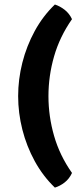

<svg xmlns="http://www.w3.org/2000/svg" viewBox="-20 -701 349 852"><path d="M223.5 131.5Q170.5 80.5 134.2 14.2Q98 -52 79.2 -126Q60.5 -200 60.5 -274.5Q60.5 -349 79.2 -423Q98 -497 134.2 -563.5Q170.5 -630 223.5 -681Q246.5 -673.5 267 -657.5Q287.5 -641.5 299.5 -616Q245 -538 220 -451Q195 -364 195 -274.5Q195 -185 220 -98Q245 -11 299.5 66.5Q287.5 92.5 267 108.5Q246.5 124.5 223.5 131.5Z"/></svg>

Font: Signika SC SemiBold
Style: Regular
Weight: 600
Designer: Anna Giedryś
Foundry: Anna Giedryś
Version: Version 2.000; ttfautohint (v1.8.3) -l 8 -r 50 -G 200 -x 9 -